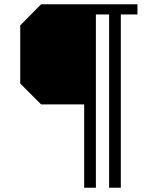

<svg xmlns="http://www.w3.org/2000/svg" viewBox="-20 -757 749 901"><path d="M375 124V-267H173L75 -365V-638L173 -737H625V-689H547V124H492V-689H430V124Z"/></svg>

Font: Tomorrow Light
Style: Regular
Weight: 300
Designer: Tony de Marco, Monica Rizzolli
Foundry: Just in Type
Version: Version 2.002